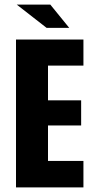

<svg xmlns="http://www.w3.org/2000/svg" viewBox="-20 -820 416 840"><path d="M190 -271H335V-381H190V-533H345V-647H50V0H345V-116H190ZM283 -698 200 -800H53L184 -698Z"/></svg>

Font: sklik
Style: Regular
Weight: 400
Designer: Joe Prince
Foundry: Joe Prince
Version: Version 1.001